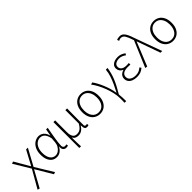

<svg xmlns="http://www.w3.org/2000/svg" viewBox="241 -2206 3816 3816"><g transform="rotate(-45 2149.5 -298.0)"><path d="M57 211 11 198 227 -179 17 -527 63 -543 248 -224H252L416 -530H466L275 -179L504 196L459 211L252 -137H248Z M743 13Q685 13 640.5 -16.5Q596 -46 570 -105Q544 -164 544 -252Q544 -345 576.5 -410Q609 -475 662 -509Q715 -543 775 -543Q811 -543 846 -527.5Q881 -512 908.5 -477Q936 -442 950 -384H952L978 -530H1024Q1013 -474 1002 -413Q991 -352 981.5 -292.5Q972 -233 965.5 -180Q959 -127 959 -87Q959 -61 974.5 -45Q990 -29 1013 -29Q1022 -29 1032.5 -31.5Q1043 -34 1050 -37L1060 1Q1051 6 1038 9.5Q1025 13 1006 13Q965 13 939.5 -17Q914 -47 922 -107H919Q853 13 743 13ZM749 -29Q792 -29 830 -55.5Q868 -82 894 -126.5Q920 -171 924 -224L932 -329Q920 -385 901.5 -419.5Q883 -454 861.5 -471.5Q840 -489 818 -495Q796 -501 777 -501Q730 -501 688 -472.5Q646 -444 620 -388.5Q594 -333 594 -252Q594 -150 635 -89.5Q676 -29 749 -29Z M1184 198V-530H1232V-196Q1232 -118 1259.5 -73.5Q1287 -29 1349 -29Q1377 -29 1404 -37Q1431 -45 1460 -71.5Q1489 -98 1520 -153V-530H1568Q1567 -452 1566.5 -375Q1566 -298 1565.5 -221.5Q1565 -145 1565 -69Q1565 -49 1574.5 -39Q1584 -29 1598 -29Q1606 -29 1612.5 -30.5Q1619 -32 1629 -35L1636 3Q1628 8 1617 10.5Q1606 13 1591 13Q1552 13 1537.5 -13Q1523 -39 1523 -99H1521Q1486 -42 1443 -14.5Q1400 13 1352 13Q1311 13 1280 -0.5Q1249 -14 1226 -55Q1226 -10 1226 23Q1226 56 1227 83.5Q1228 111 1229 138Q1230 165 1232 198Z M1959 13Q1894 13 1841 -19Q1788 -51 1757.5 -113Q1727 -175 1727 -264Q1727 -354 1757.5 -416.5Q1788 -479 1841 -511Q1894 -543 1959 -543Q2025 -543 2077.5 -511Q2130 -479 2160.5 -416.5Q2191 -354 2191 -264Q2191 -175 2160.5 -113Q2130 -51 2077.5 -19Q2025 13 1959 13ZM1959 -29Q2044 -29 2092.5 -93Q2141 -157 2141 -264Q2141 -335 2119 -388Q2097 -441 2056.5 -471.5Q2016 -502 1959 -502Q1903 -502 1862 -471.5Q1821 -441 1799 -388Q1777 -335 1777 -264Q1777 -157 1826 -93Q1875 -29 1959 -29Z M2455 198Q2456 172 2456.5 154Q2457 136 2457 118Q2457 100 2457 75Q2457 -1 2438 -86Q2419 -171 2387.5 -253.5Q2356 -336 2317.5 -407.5Q2279 -479 2241 -527L2286 -543Q2315 -504 2345.5 -448.5Q2376 -393 2403 -328Q2430 -263 2451 -194.5Q2472 -126 2481 -60H2486Q2526 -135 2562 -212.5Q2598 -290 2624.5 -370Q2651 -450 2657 -530H2706Q2695 -463 2679 -401.5Q2663 -340 2637 -277.5Q2611 -215 2575.5 -147Q2540 -79 2492 1Q2497 46 2499.5 98.5Q2502 151 2502 198Z M2995 13Q2931 13 2883.5 -6.5Q2836 -26 2810.5 -61.5Q2785 -97 2785 -143Q2785 -183 2801.5 -210Q2818 -237 2844.5 -254Q2871 -271 2900 -279V-284Q2859 -300 2836.5 -333Q2814 -366 2814 -406Q2814 -452 2839.5 -482.5Q2865 -513 2907 -528Q2949 -543 3000 -543Q3049 -543 3089.5 -527Q3130 -511 3164 -484L3143 -449Q3109 -474 3074.5 -488Q3040 -502 2999 -502Q2943 -502 2902.5 -477.5Q2862 -453 2862 -402Q2862 -358 2897 -328Q2932 -298 3012 -298Q3028 -298 3041 -299Q3054 -300 3074 -301V-256Q3051 -258 3033 -258.5Q3015 -259 2996 -259Q2917 -259 2875.5 -229.5Q2834 -200 2834 -146Q2834 -91 2879 -59.5Q2924 -28 3000 -28Q3047 -28 3083.5 -42Q3120 -56 3161 -90L3185 -56Q3140 -18 3096.5 -2.5Q3053 13 2995 13Z M3283 7 3235 0 3467 -548 3458 -575Q3428 -668 3397 -717Q3366 -766 3313 -766Q3293 -766 3277.5 -760.5Q3262 -755 3250 -748L3234 -790Q3250 -797 3270 -802Q3290 -807 3318 -807Q3365 -807 3397.5 -780Q3430 -753 3455 -701Q3480 -649 3504 -574L3712 0H3664L3490 -492H3486Z M4010 13Q3945 13 3892 -19Q3839 -51 3808.5 -113Q3778 -175 3778 -264Q3778 -354 3808.5 -416.5Q3839 -479 3892 -511Q3945 -543 4010 -543Q4076 -543 4128.5 -511Q4181 -479 4211.5 -416.5Q4242 -354 4242 -264Q4242 -175 4211.5 -113Q4181 -51 4128.5 -19Q4076 13 4010 13ZM4010 -29Q4095 -29 4143.5 -93Q4192 -157 4192 -264Q4192 -335 4170 -388Q4148 -441 4107.5 -471.5Q4067 -502 4010 -502Q3954 -502 3913 -471.5Q3872 -441 3850 -388Q3828 -335 3828 -264Q3828 -157 3877 -93Q3926 -29 4010 -29Z"/></g></svg>

Font: Noto Sans SC ExtraLight
Style: Regular
Weight: 250
Designer: Ryoko NISHIZUKA 西塚涼子 (kana, bopomofo & ideographs); Paul D. Hunt (Latin, Greek & Cyrillic); Sandoll Communications 산돌커뮤니
Foundry: Adobe
Version: Version 2.004-H2;hotconv 1.0.118;makeotfexe 2.5.65603